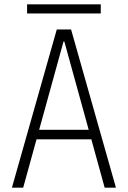

<svg xmlns="http://www.w3.org/2000/svg" viewBox="-20 -866 590 886"><path d="M35 0 242 -730H308L515 0H463L277 -674H273L87 0ZM129 -223V-267H421V-223ZM105 -804V-846H445V-804Z"/></svg>

Font: M PLUS Code Latin SemiExpanded Light
Style: Regular
Weight: 300
Width: 6
Designer: Coji Morishita
Foundry: UNDERFOREST DESIGN
Version: Version 1.002; ttfautohint (v1.8.3)